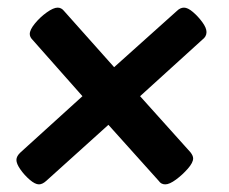

<svg xmlns="http://www.w3.org/2000/svg" viewBox="-20 -494 600 503"><path d="M82 -11Q72 -11 58 -23Q44 -35 33.5 -50Q23 -65 23 -75Q23 -85 34 -95L196 -242L65 -390Q58 -397 58 -405Q58 -416 71.5 -432.5Q85 -449 102.5 -461.5Q120 -474 131 -474Q141 -474 148 -465L279 -318L443 -465Q452 -474 462 -474Q472 -474 485.5 -462.5Q499 -451 510 -436Q521 -421 521 -410Q521 -398 510 -390L347 -242L479 -95Q486 -86 486 -79Q486 -68 472 -52Q458 -36 441 -23.5Q424 -11 413 -11Q402 -11 396 -20L264 -167L101 -20Q91 -11 82 -11Z"/></svg>

Font: Asap
Style: Bold Italic
Weight: 700
Italic angle: -6°
Designer: Pablo Cosgaya
Foundry: Omnibus-Type
Version: Version 3.001; ttfautohint (v1.8.3)